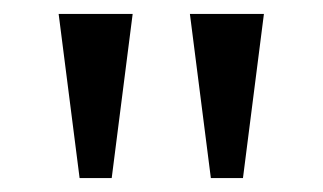

<svg xmlns="http://www.w3.org/2000/svg" viewBox="-20 -819 462 275"><path d="M252 -799H358L328 -564H282ZM64 -799H170L140 -564H94Z"/></svg>

Font: Noto Serif Sinhala
Style: Regular
Weight: 400
Designer: Jelle Bosma - Monotype Design Team
Foundry: Monotype Imaging Inc.
Version: Version 2.006